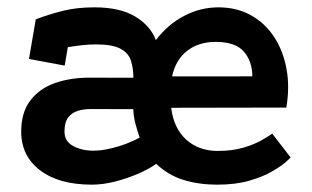

<svg xmlns="http://www.w3.org/2000/svg" viewBox="-20 -478 842 518"><path d="M76.5 -425.8Q113.2 -439.8 150.5 -449Q187.8 -458.2 235 -458.2Q303.5 -458.2 344.8 -433.4Q386 -408.5 400.5 -369.8Q432.8 -412.2 476.9 -435.2Q521 -458.2 569.2 -458.2Q618 -458.2 656.1 -437.4Q694.2 -416.5 719 -379.1Q743.8 -341.8 752.9 -292.6Q762 -243.5 752.5 -187.8L441.8 -187.2Q448.8 -131.5 482.6 -101.1Q516.5 -70.8 567 -70.8Q607 -70.8 636.2 -79.5Q665.5 -88.2 684.8 -99.1Q704 -110 714.5 -117.5L764 -53.2Q763.2 -51.8 750.8 -40.6Q738.2 -29.5 713.9 -15.4Q689.5 -1.2 652.5 9.5Q615.5 20.2 566 20.2Q517 20.2 475.6 7.6Q434.2 -5 401.5 -36Q383 -22.5 353.1 -9.5Q323.2 3.5 290.1 11.9Q257 20.2 228 20.2Q139 20.2 88.2 -18.5Q37.5 -57.2 37.2 -121.8Q37 -174.5 61.8 -206.9Q86.5 -239.2 128.2 -253.9Q170 -268.5 221.2 -268.5L339.8 -268.2Q339.8 -294 333.2 -314.4Q326.8 -334.8 305.1 -346.5Q283.5 -358.2 239.5 -358.2Q220.5 -358.2 201.6 -356.1Q182.8 -354 163 -350.8L154.5 -301L58.2 -319ZM224.2 -183.8Q205.8 -183.8 189.8 -178.9Q173.8 -174 163.9 -161Q154 -148 154 -123.5Q154 -96.5 177.4 -84Q200.8 -71.5 232 -71.5Q253.5 -71.5 278.1 -77.4Q302.8 -83.2 323.8 -91.5Q344.8 -99.8 356.8 -107Q350.5 -124.5 345.5 -143.8Q340.5 -163 339.5 -183.5ZM660.8 -272Q660.5 -313.2 637.6 -339.1Q614.8 -365 561.8 -365Q516.2 -365 485.1 -341Q454 -317 444.2 -271.8Z"/></svg>

Font: Podkova VF Beta
Style: Regular
Weight: 400
Designer: Ilya Yudin
Foundry: Cyreal (www.cyreal.org)
Version: Version 2.100